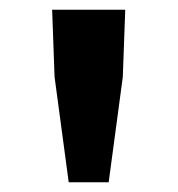

<svg xmlns="http://www.w3.org/2000/svg" viewBox="-20 -799 365 394"><path d="M121 -425 92 -641 87 -779H237L232 -641L203 -425Z"/></svg>

Font: Noto Sans TC Thin
Style: Bold
Weight: 700
Version: Version 2.004-H2;hotconv 1.0.118;makeotfexe 2.5.65603